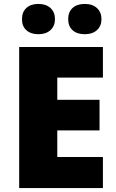

<svg xmlns="http://www.w3.org/2000/svg" viewBox="-20 -952 589 972"><path d="M501 0H77.1V-713.9H501V-559.1H270V-446.8H483.9V-292H270V-157.2H501ZM91.3 -855Q91.3 -891.6 113.8 -911.9Q136.2 -932.1 174.3 -932.1Q212.9 -932.1 235.6 -911.4Q258.3 -890.6 258.3 -855Q258.3 -820.3 235.6 -799.6Q212.9 -778.8 174.3 -778.8Q136.2 -778.8 113.8 -798.8Q91.3 -818.8 91.3 -855ZM325.2 -855Q325.2 -891.6 347.7 -911.9Q370.1 -932.1 409.2 -932.1Q448.2 -932.1 470.9 -911.1Q493.7 -890.1 493.7 -855Q493.7 -820.3 470.9 -799.6Q448.2 -778.8 409.2 -778.8Q369.6 -778.8 347.4 -799.1Q325.2 -819.3 325.2 -855Z"/></svg>

Font: OpenSansExtrabold
Style: Regular
Weight: 800
Foundry: Ascender Corporation
Version: Version 1.10